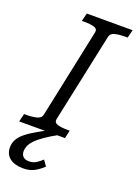

<svg xmlns="http://www.w3.org/2000/svg" viewBox="-196 -780 782 1095"><g transform="rotate(20 195.0 -233.0)"><path d="M203 -35 223 -7Q174 20 142.5 42Q111 64 93.5 82.5Q76 101 69 117.5Q62 134 62 151Q62 172 74.5 183.5Q87 195 109 195Q135 195 154 182.5Q173 170 188 156L212 190Q188 213 160 228.5Q132 244 92 244Q40 244 10.5 221Q-19 198 -19 156Q-19 132 -8 110.5Q3 89 28 68Q53 47 96.5 22Q140 -3 203 -35ZM99 -84 213 -625Q218 -647 195.5 -654Q173 -661 136 -661H120L132 -710H410L398 -661H383Q347 -661 321 -654.5Q295 -648 291 -626L176 -85Q172 -63 194.5 -56Q217 -49 254 -49H269L258 0H-20L-8 -49H7Q43 -49 69 -56Q95 -63 99 -84Z"/></g></svg>

Font: Roboto Serif 20pt Light
Style: Italic
Weight: 300
Italic angle: -10°
Version: Version 1.007